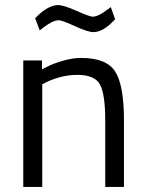

<svg xmlns="http://www.w3.org/2000/svg" viewBox="-20 -739 577 759"><path d="M72 0V-500H146V-465L168 -476Q191 -488 229.5 -499Q268 -510 301 -510Q401 -510 435.5 -456Q470 -402 470 -264Q470 -264 470 0H396V-262Q396 -366 375.5 -404.5Q355 -443 285.5 -443Q216 -443 147 -406V0ZM349 -612Q328 -612 276.5 -635.5Q225 -659 212 -659Q189 -659 150 -629L137 -619L119 -667Q169 -719 210 -719Q231 -719 283 -696Q335 -673 346 -673Q368 -673 406 -702L418 -711L435 -663Q389 -612 349 -612Z"/></svg>

Font: Titillium Web
Style: Regular
Weight: 400
Version: Version 1.002;PS 57.000;hotconv 1.0.70;makeotf.lib2.5.55311